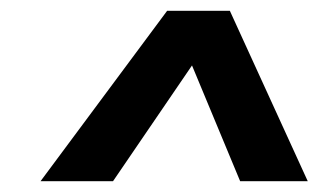

<svg xmlns="http://www.w3.org/2000/svg" viewBox="-20 -862 589 355"><path d="M405 -842 549 -527H424L335 -741L189 -527H55L289 -842Z"/></svg>

Font: Xgbmvzvtohvqztyvzapvmeyoton
Style: Regular
Weight: 500
Italic angle: -8°
Designer: Carrois Corporate & Edenspiekermann
Foundry: Carrois Corporate GbR & Edenspiekermann AG
Version: Version 2.001